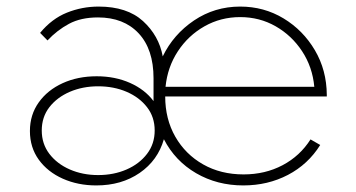

<svg xmlns="http://www.w3.org/2000/svg" viewBox="-20 -548 1084 584"><path d="M273 16Q349.5 16 404.8 -22Q460 -60 478.5 -124.5Q512.5 -58.5 576.5 -21.2Q640.5 16 720 16Q794.5 16 855.8 -16Q917 -48 954 -107L924.5 -124Q892.5 -73.5 839.5 -45.5Q786.5 -17.5 721 -17.5Q651.5 -17.5 597.8 -48Q544 -78.5 513.2 -132.2Q482.5 -186 482.5 -254.5H974V-259.5Q973.5 -334.5 937.8 -395.2Q902 -456 842.5 -492Q783 -528 710.5 -528Q633 -528 570.2 -485.8Q507.5 -443.5 475 -376.5Q463.5 -439.5 415 -483.8Q366.5 -528 280 -528Q229.5 -528 183.5 -509.5Q137.5 -491 102 -448L124.5 -425Q153.5 -456 189.8 -475.5Q226 -495 278 -495Q356.5 -495 401.8 -446.5Q447 -398 447 -310V-240.5Q421 -275.5 375.5 -295.8Q330 -316 274 -316Q216.5 -316 170.5 -295Q124.5 -274 97.8 -236.5Q71 -199 71 -149.5Q71 -99.5 98 -62.2Q125 -25 171 -4.5Q217 16 273 16ZM483.5 -284Q489.5 -344 521 -392Q552.5 -440 602 -468Q651.5 -496 710.5 -496Q769.5 -496 818.5 -468Q867.5 -440 899 -392Q930.5 -344 936 -284ZM278.5 -15.5Q231.5 -15.5 192.5 -32.5Q153.5 -49.5 130.2 -80Q107 -110.5 107 -151Q107 -192 130.2 -222Q153.5 -252 192.5 -268.8Q231.5 -285.5 278.5 -285.5Q326 -285.5 365 -268.8Q404 -252 427.2 -222Q450.5 -192 450.5 -151Q450.5 -110.5 427.2 -80Q404 -49.5 365 -32.5Q326 -15.5 278.5 -15.5Z"/></svg>

Font: Spartan ExtraLight
Style: Regular
Weight: 200
Designer: Matt Bailey, Mirko Velimirovic
Foundry: Matt Bailey
Version: Version 1.003; ttfautohint (v1.8.3)